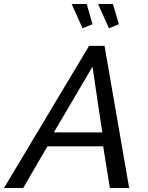

<svg xmlns="http://www.w3.org/2000/svg" viewBox="-67 -939 739 959"><path d="M291 -918.9H366.2L395 -817.9L345.2 -797.9ZM422.9 -918.9H497.1L526.9 -817.9L477.1 -797.9ZM377.9 -710H455.1L578.1 0H481.9L448.2 -208H169.9L48.8 0H-46.9ZM443.8 -277.8 395 -606 202.1 -277.8Z"/></svg>

Font: Rawline Medium
Style: Italic
Weight: 500
Italic angle: -12°
Designer: Matt McInerney, Pablo Impallari, Rodrigo Fuenzalida
Foundry: Matt McInerney, Pablo Impallari, Rodrigo Fuenzalida
Version: Version 4.020;PS 004.020;hotconv 1.0.88;makeotf.lib2.5.64775